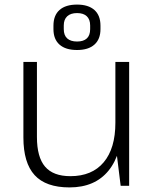

<svg xmlns="http://www.w3.org/2000/svg" viewBox="-20 -810 674 837"><path d="M141 -213Q141 -125 176.5 -83.5Q212 -42 287 -42Q381 -42 432 -102.5Q483 -163 483 -275L513 -337V-276Q513 -140 453.5 -66.5Q394 7 283 7Q180 7 131 -46.5Q82 -100 82 -211V-540H141ZM543 0H506L483 -186V-540H543ZM316 -592Q266 -592 239.5 -615.5Q213 -639 213 -683V-698Q213 -743 239.5 -766.5Q266 -790 316 -790Q365 -790 391.5 -766.5Q418 -743 418 -698V-683Q418 -639 391.5 -615.5Q365 -592 316 -592ZM316 -629Q344 -629 358.5 -642.5Q373 -656 373 -683V-699Q373 -725 358.5 -739Q344 -753 316 -753Q288 -753 273 -739Q258 -725 258 -699V-683Q258 -656 273 -642.5Q288 -629 316 -629Z"/></svg>

Font: Pathway Extreme 28pt ExtraLight
Style: Regular
Weight: 250
Designer: Eduardo Rodriguez Tunni
Foundry: Eduardo Rodriguez Tunni
Version: Version 1.001;gftools[0.9.26]